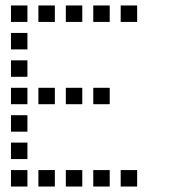

<svg xmlns="http://www.w3.org/2000/svg" viewBox="-20 -700 640 700"><path d="M21 -680Q20 -680 20 -680Q20 -680 20 -679V-621Q20 -620 20 -620Q20 -620 21 -620H79Q80 -620 80 -620Q80 -620 80 -621V-679Q80 -680 80 -680Q80 -680 79 -680ZM121 -680Q120 -680 120 -680Q120 -680 120 -679V-621Q120 -620 120 -620Q120 -620 121 -620H179Q180 -620 180 -620Q180 -620 180 -621V-679Q180 -680 180 -680Q180 -680 179 -680ZM221 -680Q220 -680 220 -680Q220 -680 220 -679V-621Q220 -620 220 -620Q220 -620 221 -620H279Q280 -620 280 -620Q280 -620 280 -621V-679Q280 -680 280 -680Q280 -680 279 -680ZM321 -680Q320 -680 320 -680Q320 -680 320 -679V-621Q320 -620 320 -620Q320 -620 321 -620H379Q380 -620 380 -620Q380 -620 380 -621V-679Q380 -680 380 -680Q380 -680 379 -680ZM421 -680Q420 -680 420 -680Q420 -680 420 -679V-621Q420 -620 420 -620Q420 -620 421 -620H479Q480 -620 480 -620Q480 -620 480 -621V-679Q480 -680 480 -680Q480 -680 479 -680ZM21 -580Q20 -580 20 -580Q20 -580 20 -579V-521Q20 -520 20 -520Q20 -520 21 -520H79Q80 -520 80 -520Q80 -520 80 -521V-579Q80 -580 80 -580Q80 -580 79 -580ZM21 -480Q20 -480 20 -480Q20 -480 20 -479V-421Q20 -420 20 -420Q20 -420 21 -420H79Q80 -420 80 -420Q80 -420 80 -421V-479Q80 -480 80 -480Q80 -480 79 -480ZM21 -380Q20 -380 20 -380Q20 -380 20 -379V-321Q20 -320 20 -320Q20 -320 21 -320H79Q80 -320 80 -320Q80 -320 80 -321V-379Q80 -380 80 -380Q80 -380 79 -380ZM121 -380Q120 -380 120 -380Q120 -380 120 -379V-321Q120 -320 120 -320Q120 -320 121 -320H179Q180 -320 180 -320Q180 -320 180 -321V-379Q180 -380 180 -380Q180 -380 179 -380ZM221 -380Q220 -380 220 -380Q220 -380 220 -379V-321Q220 -320 220 -320Q220 -320 221 -320H279Q280 -320 280 -320Q280 -320 280 -321V-379Q280 -380 280 -380Q280 -380 279 -380ZM321 -380Q320 -380 320 -380Q320 -380 320 -379V-321Q320 -320 320 -320Q320 -320 321 -320H379Q380 -320 380 -320Q380 -320 380 -321V-379Q380 -380 380 -380Q380 -380 379 -380ZM21 -280Q20 -280 20 -280Q20 -280 20 -279V-221Q20 -220 20 -220Q20 -220 21 -220H79Q80 -220 80 -220Q80 -220 80 -221V-279Q80 -280 80 -280Q80 -280 79 -280ZM21 -180Q20 -180 20 -180Q20 -180 20 -179V-121Q20 -120 20 -120Q20 -120 21 -120H79Q80 -120 80 -120Q80 -120 80 -121V-179Q80 -180 80 -180Q80 -180 79 -180ZM21 -80Q20 -80 20 -80Q20 -80 20 -79V-21Q20 -20 20 -20Q20 -20 21 -20H79Q80 -20 80 -20Q80 -20 80 -21V-79Q80 -80 80 -80Q80 -80 79 -80ZM121 -80Q120 -80 120 -80Q120 -80 120 -79V-21Q120 -20 120 -20Q120 -20 121 -20H179Q180 -20 180 -20Q180 -20 180 -21V-79Q180 -80 180 -80Q180 -80 179 -80ZM221 -80Q220 -80 220 -80Q220 -80 220 -79V-21Q220 -20 220 -20Q220 -20 221 -20H279Q280 -20 280 -20Q280 -20 280 -21V-79Q280 -80 280 -80Q280 -80 279 -80ZM321 -80Q320 -80 320 -80Q320 -80 320 -79V-21Q320 -20 320 -20Q320 -20 321 -20H379Q380 -20 380 -20Q380 -20 380 -21V-79Q380 -80 380 -80Q380 -80 379 -80ZM421 -80Q420 -80 420 -80Q420 -80 420 -79V-21Q420 -20 420 -20Q420 -20 421 -20H479Q480 -20 480 -20Q480 -20 480 -21V-79Q480 -80 480 -80Q480 -80 479 -80Z"/></svg>

Font: Doto Medium
Style: Regular
Weight: 500
Monospace: yes
Version: Version 1.000